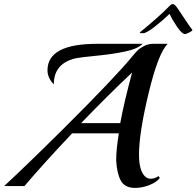

<svg xmlns="http://www.w3.org/2000/svg" viewBox="-68 -913 964 942"><path d="M408 -698H632Q607 -673 545 -660Q483 -647 405 -639.5Q327 -632 303 -627Q196 -602 196 -499Q165 -531 165 -568Q165 -698 408 -698ZM683 -698H755Q709 -654 661.5 -457.5Q614 -261 614 -154Q614 -78 642 -49Q654 -36 672 -36Q690 -36 710 -49L716 -40Q702 -20 666 -5.5Q630 9 595 9Q543 9 524 -28Q505 -65 502 -127Q502 -178 515 -259H286Q137 -101 52 0H-48Q46 -86 244 -282Q499 -536 579 -634Q599 -658 609 -667.5Q619 -677 639.5 -687.5Q660 -698 683 -698ZM580 -557Q466 -450 330 -309H522Q540 -408 580 -557ZM876 -766V-765Q876 -762 861.5 -754Q847 -746 839 -746Q825 -746 800.5 -782Q776 -818 764 -845Q731 -813 690.5 -781.5Q650 -750 634 -750Q618 -750 618 -753V-754Q714 -832 764 -884Q772 -893 780.5 -893Q789 -893 804.5 -870.5Q820 -848 842 -814.5Q864 -781 876 -766Z"/></svg>

Font: Playball
Style: Regular
Weight: 400
Designer: Robert E. Leuschke
Foundry: Robert E. Leuschke
Version: Version 1.001